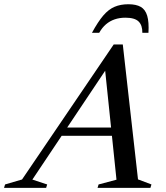

<svg xmlns="http://www.w3.org/2000/svg" viewBox="-92 -908 801 928"><path d="M180.5 -251.5 194 -291.5H517L504 -251.5ZM575 -41 640 -16.5 635 0H379.5L384.5 -16.5L471 -39.5L413 -598L438 -598.5L64.5 -40L136 -16.5L131 0H-72.5L-67.5 -16.5L14.5 -40.5L457.5 -693H501.5ZM514 -822.5Q486 -822.5 462.5 -814.5Q439 -806.5 420.2 -790.5Q401.5 -774.5 387.5 -749.5H352.5Q381.5 -803 407.2 -833Q433 -863 462 -875.2Q491 -887.5 528.5 -887.5Q566 -887.5 588.2 -874.8Q610.5 -862 619.5 -831.8Q628.5 -801.5 625.5 -749.5H596Q596.5 -786 577.8 -804.2Q559 -822.5 514 -822.5Z"/></svg>

Font: Newsreader 36pt Medium
Style: Italic
Weight: 500
Italic angle: -17°
Designer: Hugues Gentile
Foundry: Production Type
Version: Version 1.003